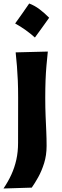

<svg xmlns="http://www.w3.org/2000/svg" viewBox="-25 -847 351 1084"><path d="M139.8 -827.2Q120.4 -799 100.9 -771Q81.3 -743 60.5 -714.5Q91.9 -697.2 119.7 -677.2Q147.5 -657.3 172.1 -635.2Q193.2 -663.7 213.1 -691.6Q233.1 -719.4 252.5 -746.8Q226 -773.9 197.9 -795Q169.8 -816 139.8 -827.2ZM-5.3 217.2 154.3 212.3Q171.5 188 190.9 153.2Q210.3 118.4 224.2 74Q238.1 29.5 238.1 -23.2Q238.1 -64.3 236.3 -104.5Q234.5 -144.7 232.5 -190.7Q230.5 -236.7 230.5 -294.5Q230.5 -349.5 232.2 -393.5Q233.9 -437.4 237.3 -476.6Q240.7 -515.7 245 -555.9L63.4 -551.3Q67.8 -511.8 70.7 -473.3Q73.7 -434.8 75.6 -391.6Q77.4 -348.5 77.4 -294.5L77 -40.2Q77 10.6 67.2 54.7Q57.4 98.9 39.1 138.8Q20.9 178.8 -5.3 217.2Z"/></svg>

Font: Pinar-VF-FD
Style: Regular
Weight: 300
Designer: Amin Abedi
Version: Version 3.0